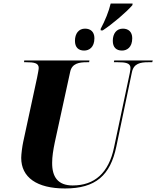

<svg xmlns="http://www.w3.org/2000/svg" viewBox="-20 -1056 884 1086"><path d="M549 -892 550 -884H561C616 -920 696 -988 729 -1027L730 -1036H606C595 -990 575 -941 549 -892ZM456 -770C484 -770 514 -788 514 -840C514 -876 492 -894 461 -894C425 -894 404 -866 404 -825C404 -788 424 -770 456 -770ZM670 -770C698 -770 728 -788 728 -840C728 -876 706 -894 675 -894C639 -894 618 -866 618 -825C618 -788 638 -770 670 -770ZM348 10C521 10 604 -64 638 -227L726 -647C736 -697 774 -704 818 -704H841L844 -714H626L624 -704H647C688 -704 718 -700 718 -672C718 -668 717 -654 714 -642L625 -222C595 -78 515 -7 391 -7C307 -7 274 -56 275 -136C275 -170 281 -208 290 -251L377 -650C387 -697 427 -704 471 -704H484L486 -714H117L116 -704H129C171 -704 199 -700 199 -672C199 -663 194 -639 190 -618L111 -252C106 -229 100 -184 100 -163C100 -53 188 10 348 10Z"/></svg>

Font: Noto Serif Display ExtraBold
Style: Italic
Weight: 800
Italic angle: -12°
Designer: Monotype Design Team
Foundry: Monotype Imaging Inc.
Version: Version 2.009